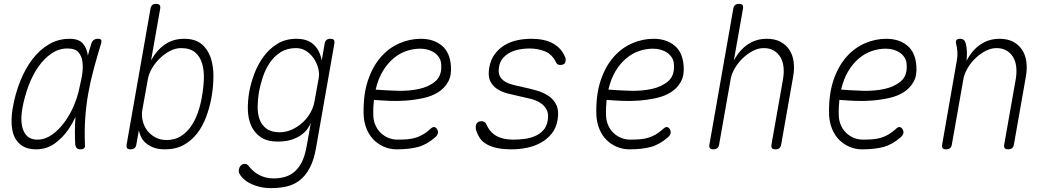

<svg xmlns="http://www.w3.org/2000/svg" viewBox="-20 -760 5440 990"><path d="M166 10Q124 10 97 -6.5Q70 -23 56 -51.5Q42 -80 40 -119.5Q38 -159 46 -205Q58 -275 83.5 -339.5Q109 -404 146 -453Q183 -502 231.5 -531Q280 -560 339 -560Q386 -560 407 -536Q428 -512 433 -474V-473Q441 -504 451 -535Q455 -548 463.5 -554Q472 -560 485 -560Q498 -560 501.5 -554Q505 -548 501 -535Q480 -466 463 -403Q446 -340 435 -278Q424 -216 419.5 -151.5Q415 -87 418 -14Q420 -2 414 4Q408 10 395 10Q382 10 376 4Q370 -2 368 -14Q364 -87 369 -152V-157Q354 -124 335 -96Q304 -50 262 -20Q220 10 166 10ZM173 -40Q212 -40 247.5 -65Q283 -90 311.5 -128.5Q340 -167 360 -213Q376 -251 385 -286Q391 -316 398 -346Q400 -358 403 -371Q409 -408 405.5 -439Q402 -470 385 -490Q368 -510 328 -510Q284 -510 246 -484.5Q208 -459 178 -416Q148 -373 127.5 -318.5Q107 -264 96 -205Q82 -128 102 -84Q122 -40 173 -40Z M653 10Q640 10 635.5 4Q631 -2 633 -15L756 -715Q758 -728 765 -734Q772 -740 785 -740Q798 -740 803 -734Q808 -728 806 -715L759 -449Q789 -503 831.5 -531.5Q874 -560 929 -560Q986 -560 1018.5 -533.5Q1051 -507 1066 -463.5Q1081 -420 1080.5 -365.5Q1080 -311 1070 -255Q1061 -206 1043.5 -158.5Q1026 -111 997.5 -73.5Q969 -36 928 -13Q887 10 831 10Q794 10 769.5 0Q745 -10 729.5 -24.5Q714 -39 706.5 -56Q699 -73 696 -88L683 -15Q681 -2 673.5 4Q666 10 653 10ZM839 -38Q880 -38 910.5 -56.5Q941 -75 963 -106Q985 -137 999 -176Q1013 -215 1020 -255Q1029 -303 1031 -349Q1033 -395 1022.5 -431.5Q1012 -468 986 -490Q960 -512 913 -512Q885 -512 857 -497.5Q829 -483 805 -460Q781 -437 764.5 -409Q748 -381 743 -355L714 -194Q709 -166 715.5 -138Q722 -110 738.5 -88Q755 -66 780.5 -52Q806 -38 839 -38Z M1583 -128Q1578 -113 1565.5 -95.5Q1553 -78 1532.5 -63.5Q1512 -49 1482.5 -39.5Q1453 -30 1412 -30Q1357 -30 1324 -53Q1291 -76 1275 -112.5Q1259 -149 1258 -194.5Q1257 -240 1265 -285Q1273 -330 1291 -378.5Q1309 -427 1338.5 -467.5Q1368 -508 1410 -534Q1452 -560 1509 -560Q1564 -560 1596 -531.5Q1628 -503 1639 -449L1654 -535Q1656 -548 1663.5 -554Q1671 -560 1684 -560Q1697 -560 1701.5 -554Q1706 -548 1704 -535L1610 0Q1599 65 1577 106Q1555 147 1525 170Q1495 193 1458 201.5Q1421 210 1379 210Q1347 210 1321.5 204Q1296 198 1276.5 189Q1257 180 1243.5 169Q1230 158 1222 147Q1215 138 1212.5 130.5Q1210 123 1212 114Q1213 108 1215.5 102.5Q1218 97 1222 93Q1226 89 1231 87Q1236 85 1242 85Q1247 85 1252 87Q1257 89 1263 97Q1272 108 1284 119.5Q1296 131 1312 140Q1328 149 1347.5 154.5Q1367 160 1390 160Q1419 160 1446 153Q1473 146 1495.5 128Q1518 110 1534.5 79Q1551 48 1560 0ZM1422 -78Q1455 -78 1485.5 -92Q1516 -106 1540 -128Q1564 -150 1580 -178Q1596 -206 1601 -234L1623 -355Q1628 -381 1620.5 -409Q1613 -437 1597 -460Q1581 -483 1558 -497.5Q1535 -512 1507 -512Q1460 -512 1426.5 -490.5Q1393 -469 1370.5 -435.5Q1348 -402 1335 -362Q1322 -322 1315 -285Q1309 -248 1308.5 -211Q1308 -174 1318.5 -144.5Q1329 -115 1354 -96.5Q1379 -78 1422 -78Z M2233 -95Q2240 -84 2238 -73.5Q2236 -63 2225 -53Q2182 -15 2136.5 -2.5Q2091 10 2025 10Q1991 10 1960.5 -3Q1930 -16 1907 -39Q1884 -62 1870.5 -95Q1857 -128 1855 -167Q1852 -269 1876.5 -343Q1901 -417 1943 -465Q1985 -513 2039 -536.5Q2093 -560 2150 -560Q2215 -560 2257.5 -525.5Q2300 -491 2305 -420Q2309 -371 2290.5 -338Q2272 -305 2239.5 -284.5Q2207 -264 2164 -254.5Q2121 -245 2076 -241.5Q2031 -238 1987 -240Q1943 -242 1908 -245Q1906 -226 1905 -206Q1904 -186 1905 -163Q1906 -136 1916.5 -113Q1927 -90 1944 -74Q1961 -58 1983 -49Q2005 -40 2030 -40Q2059 -40 2081.5 -42Q2104 -44 2123.5 -50Q2143 -56 2161 -66.5Q2179 -77 2198 -94Q2209 -105 2217.5 -105Q2226 -105 2233 -95ZM1917 -298Q1966 -294 2026.5 -292Q2087 -290 2139 -301Q2191 -312 2225 -341Q2259 -370 2255 -427Q2254 -448 2244 -463.5Q2234 -479 2219 -489Q2204 -499 2185.5 -504Q2167 -509 2147 -509Q2111 -509 2075.5 -497Q2040 -485 2009 -459Q1978 -433 1954 -393.5Q1930 -354 1917 -298Z M2618 10Q2594 10 2569.5 7.5Q2545 5 2522.5 -2Q2500 -9 2481 -21.5Q2462 -34 2450 -55Q2443 -66 2437 -82.5Q2431 -99 2434 -112Q2435 -122 2442.5 -128.5Q2450 -135 2462 -135Q2470 -135 2477 -131.5Q2484 -128 2488 -119Q2505 -79 2539 -59.5Q2573 -40 2627 -40Q2654 -40 2683 -43.5Q2712 -47 2737 -57.5Q2762 -68 2780.5 -87.5Q2799 -107 2804 -138Q2810 -173 2798.5 -194.5Q2787 -216 2766 -229.5Q2745 -243 2718 -250Q2691 -257 2666 -262Q2634 -269 2601.5 -277Q2569 -285 2544.5 -300.5Q2520 -316 2507.5 -342.5Q2495 -369 2503 -413Q2510 -452 2530.5 -480Q2551 -508 2580 -526Q2609 -544 2645 -552Q2681 -560 2719 -560Q2787 -560 2829.5 -537Q2872 -514 2891 -472Q2895 -464 2896.5 -457.5Q2898 -451 2896 -445Q2895 -434 2887.5 -429.5Q2880 -425 2870 -425Q2862 -425 2856.5 -427.5Q2851 -430 2848 -437Q2827 -480 2790.5 -495Q2754 -510 2710 -510Q2681 -510 2654.5 -504.5Q2628 -499 2607 -487.5Q2586 -476 2571.5 -458Q2557 -440 2553 -414Q2548 -384 2558 -366Q2568 -348 2587 -337.5Q2606 -327 2629.5 -321.5Q2653 -316 2675 -311Q2709 -304 2744.5 -294Q2780 -284 2807.5 -266Q2835 -248 2849 -218.5Q2863 -189 2855 -142Q2848 -100 2824.5 -71Q2801 -42 2768.5 -24Q2736 -6 2697 2Q2658 10 2618 10Z M3433 -95Q3440 -84 3438 -73.5Q3436 -63 3425 -53Q3382 -15 3336.5 -2.5Q3291 10 3225 10Q3191 10 3160.5 -3Q3130 -16 3107 -39Q3084 -62 3070.5 -95Q3057 -128 3055 -167Q3052 -269 3076.5 -343Q3101 -417 3143 -465Q3185 -513 3239 -536.5Q3293 -560 3350 -560Q3415 -560 3457.5 -525.5Q3500 -491 3505 -420Q3509 -371 3490.5 -338Q3472 -305 3439.5 -284.5Q3407 -264 3364 -254.5Q3321 -245 3276 -241.5Q3231 -238 3187 -240Q3143 -242 3108 -245Q3106 -226 3105 -206Q3104 -186 3105 -163Q3106 -136 3116.5 -113Q3127 -90 3144 -74Q3161 -58 3183 -49Q3205 -40 3230 -40Q3259 -40 3281.5 -42Q3304 -44 3323.5 -50Q3343 -56 3361 -66.5Q3379 -77 3398 -94Q3409 -105 3417.5 -105Q3426 -105 3433 -95ZM3117 -298Q3166 -294 3226.5 -292Q3287 -290 3339 -301Q3391 -312 3425 -341Q3459 -370 3455 -427Q3454 -448 3444 -463.5Q3434 -479 3419 -489Q3404 -499 3385.5 -504Q3367 -509 3347 -509Q3311 -509 3275.5 -497Q3240 -485 3209 -459Q3178 -433 3154 -393.5Q3130 -354 3117 -298Z M3748 -355 3688 -15Q3686 -2 3678.5 4Q3671 10 3658 10Q3645 10 3640.5 4Q3636 -2 3638 -15L3761 -715Q3763 -728 3770.5 -734Q3778 -740 3791 -740Q3804 -740 3808.5 -734Q3813 -728 3811 -715L3764 -449Q3794 -503 3836.5 -531.5Q3879 -560 3934 -560Q3975 -560 4003.5 -545Q4032 -530 4049.5 -504Q4067 -478 4072 -443Q4077 -408 4070 -367L4008 -15Q4006 -2 3998.5 4Q3991 10 3978 10Q3965 10 3960.5 4Q3956 -2 3958 -15L4018 -355Q4023 -386 4020 -414.5Q4017 -443 4004.5 -464.5Q3992 -486 3970.5 -499Q3949 -512 3918 -512Q3890 -512 3862 -497.5Q3834 -483 3810 -460Q3786 -437 3769.5 -409Q3753 -381 3748 -355Z M4633 -95Q4640 -84 4638 -73.5Q4636 -63 4625 -53Q4582 -15 4536.5 -2.5Q4491 10 4425 10Q4391 10 4360.5 -3Q4330 -16 4307 -39Q4284 -62 4270.5 -95Q4257 -128 4255 -167Q4252 -269 4276.5 -343Q4301 -417 4343 -465Q4385 -513 4439 -536.5Q4493 -560 4550 -560Q4615 -560 4657.5 -525.5Q4700 -491 4705 -420Q4709 -371 4690.5 -338Q4672 -305 4639.5 -284.5Q4607 -264 4564 -254.5Q4521 -245 4476 -241.5Q4431 -238 4387 -240Q4343 -242 4308 -245Q4306 -226 4305 -206Q4304 -186 4305 -163Q4306 -136 4316.5 -113Q4327 -90 4344 -74Q4361 -58 4383 -49Q4405 -40 4430 -40Q4459 -40 4481.5 -42Q4504 -44 4523.5 -50Q4543 -56 4561 -66.5Q4579 -77 4598 -94Q4609 -105 4617.5 -105Q4626 -105 4633 -95ZM4317 -298Q4366 -294 4426.5 -292Q4487 -290 4539 -301Q4591 -312 4625 -341Q4659 -370 4655 -427Q4654 -448 4644 -463.5Q4634 -479 4619 -489Q4604 -499 4585.5 -504Q4567 -509 4547 -509Q4511 -509 4475.5 -497Q4440 -485 4409 -459Q4378 -433 4354 -393.5Q4330 -354 4317 -298Z M4930 -560Q4943 -560 4950 -553.5Q4957 -547 4960 -535Q4965 -514 4965.5 -493Q4966 -472 4964 -447Q4993 -502 5036 -531Q5079 -560 5134 -560Q5175 -560 5203.5 -545Q5232 -530 5249.5 -504Q5267 -478 5272 -443Q5277 -408 5270 -367L5208 -15Q5206 -2 5198.5 4Q5191 10 5178 10Q5165 10 5160.5 4Q5156 -2 5158 -15L5218 -355Q5223 -386 5220 -414.5Q5217 -443 5204.5 -464.5Q5192 -486 5170.5 -499Q5149 -512 5118 -512Q5090 -512 5062 -497.5Q5034 -483 5010 -460Q4986 -437 4969.5 -409Q4953 -381 4948 -355L4888 -15Q4886 -2 4878.5 4Q4871 10 4858 10Q4845 10 4840.5 4Q4836 -2 4838 -15L4914 -450Q4918 -471 4916.5 -493Q4915 -515 4910 -535Q4907 -547 4912 -553.5Q4917 -560 4930 -560Z"/></svg>

Font: Maple Mono Thin
Style: Italic
Weight: 250
Italic angle: -10°
Monospace: yes
Designer: subframe7536
Version: Version 7.000